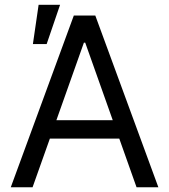

<svg xmlns="http://www.w3.org/2000/svg" viewBox="-20 -793 716 813"><path d="M25.6 0 292.6 -727.3H383.5L650.6 0H558.2L485.1 -206H191.1L117.9 0ZM457.4 -284.1 340.9 -612.2H335.2L218.8 -284.1ZM143.5 -772.7H234.4L177.6 -606.5H119.3Z"/></svg>

Font: Fast_Sans-Dotted
Style: Regular
Weight: 400
Version: Version 3.018